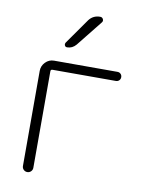

<svg xmlns="http://www.w3.org/2000/svg" viewBox="-85 -813 661 873"><g transform="rotate(10 245.5 -376.5)"><path d="M255 -728Q274 -753 306 -753Q316 -753 320 -744.5Q324 -736 318 -729L223 -610Q206 -590 182 -590Q174 -590 171 -596.5Q168 -603 172 -610ZM78 -24V-463Q78 -486 94.5 -503Q111 -520 134 -520H427Q436 -520 442 -514Q448 -508 448 -499Q448 -490 442 -484Q436 -478 427 -478H135Q126 -478 126 -470V-24Q126 -14 119 -7Q112 0 102 0Q92 0 85 -7Q78 -14 78 -24Z"/></g></svg>

Font: Rounded Mplus 1c Light
Style: Regular
Weight: 300
Version: Version 1.059.20150529